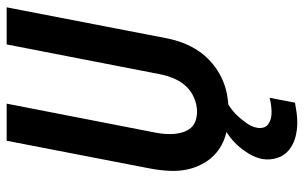

<svg xmlns="http://www.w3.org/2000/svg" viewBox="-192 -518 933 590"><g transform="rotate(-90 275.0 -223.5)"><path d="M225 12Q194 12 164.5 5.5Q135 -1 111.5 -17Q88 -33 72.5 -57Q57 -81 50 -109.5Q43 -138 44.5 -169Q46 -200 52 -231L137 -670H251L162 -213Q159 -198 158 -183.5Q157 -169 158 -155Q159 -141 163.5 -127.5Q168 -114 176.5 -104Q185 -94 198.5 -89.5Q212 -85 227 -85Q247 -85 268.5 -94Q290 -103 305 -119.5Q320 -136 328.5 -156.5Q337 -177 341 -197L433 -670H547L452 -179Q447 -153 437.5 -128Q428 -103 412.5 -80Q397 -57 375 -38.5Q353 -20 328 -8.5Q303 3 277 7.5Q251 12 225 12ZM193 223Q169 223 147 217Q125 211 108 197Q91 183 84 161Q77 139 81 115Q85 95 96.5 75.5Q108 56 123 39.5Q138 23 157 10Q176 -3 196 -12H273L271 0Q254 7 239.5 17Q225 27 213 40Q201 53 190.5 68Q180 83 177 99Q175 109 177.5 118.5Q180 128 187.5 133.5Q195 139 204 141.5Q213 144 224 144Q235 144 246 142.5Q257 141 269 138L254 216Q238 219 223 221Q208 223 193 223Z"/></g></svg>

Font: Lode Term
Style: Bold Italic
Weight: 700
Italic angle: -11°
Monospace: yes
Designer: Belleve Invis
Foundry: Belleve Invis
Version: Version 29.2.0